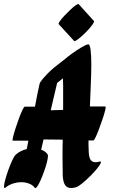

<svg xmlns="http://www.w3.org/2000/svg" viewBox="-40 -941 589 961"><path d="M39 -167Q61 -187 94 -195Q97 -214 102 -237H24Q21 -237 25 -254Q29 -271 37 -296.5Q45 -322 54.5 -347.5Q64 -373 72 -390Q80 -407 84 -407H135Q140 -436 146 -464.5Q152 -493 158 -521Q160 -529 171.5 -543Q183 -557 199 -573.5Q215 -590 230 -602L231 -603L286 -646Q300 -658 319 -672Q344 -690 368.5 -704.5Q393 -719 402 -719Q410 -719 413.5 -691Q417 -663 417 -617Q417 -573 414.5 -518.5Q412 -464 410 -408H487Q491 -408 487 -391Q483 -374 474.5 -348.5Q466 -323 456.5 -297.5Q447 -272 439 -255Q431 -238 427 -238H403Q403 -225 403 -214L404 -184Q405 -153 413.5 -141Q422 -129 438 -129Q447 -129 457 -132Q465 -135 465 -129Q465 -122 450.5 -103Q436 -84 414.5 -62.5Q393 -41 372.5 -24Q352 -7 341 -4Q329 0 315 0Q296 0 286 -14.5Q276 -29 274 -62L273 -149Q273 -171 273 -194.5Q273 -218 274 -242L178 -243Q172 -216 166 -192Q187 -184 198 -169Q200 -165 200 -160Q200 -149 194.5 -127.5Q189 -106 180.5 -82.5Q172 -59 163 -38.5Q154 -18 146 -7Q138 4 134 -1Q124 -15 105.5 -22Q87 -29 67 -29Q45 -29 24 -22Q3 -15 -11 -3Q-14 0 -16 0Q-20 0 -20 -7Q-20 -19 -13.5 -42.5Q-7 -66 2.5 -92.5Q12 -119 22 -140Q32 -161 39 -167ZM276 -470Q276 -492 276 -512Q276 -532 275 -549L246 -526Q238 -492 230 -458Q222 -424 214 -389L276 -391Q276 -411 276 -431Q276 -451 276 -470ZM354 -920 430 -836Q433 -833 425 -821Q417 -809 402.5 -793Q388 -777 372.5 -763Q357 -749 345.5 -741Q334 -733 331 -736L254 -820Q251 -823 259.5 -835Q268 -847 282.5 -862.5Q297 -878 312.5 -892.5Q328 -907 339.5 -915Q351 -923 354 -920Z"/></svg>

Font: Ga Maamli
Style: Regular
Weight: 400
Designer: Afotey Clement Nii Odai, Ama Asantewa Diaka, David Abbey-Thompson
Foundry: Sorkin Type Co.
Version: Version 1.000; ttfautohint (v1.8.4.7-5d5b)